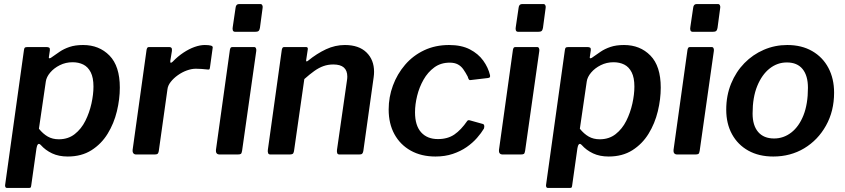

<svg xmlns="http://www.w3.org/2000/svg" viewBox="-20 -762 4168 947"><path d="M15 165Q8 165 6 159Q4 153 6 145L98 -514Q99 -524 102.5 -527Q106 -530 118 -530H208Q218 -530 222.5 -527Q227 -524 226 -514L221 -480Q220 -474 225 -474.5Q230 -475 237 -481Q254 -493 274.5 -507Q295 -521 323 -530.5Q351 -540 390 -540Q469 -540 520 -488Q571 -436 571 -330Q571 -273 556.5 -213Q542 -153 511 -102.5Q480 -52 431 -21Q382 10 314 10Q270 10 237 -5.5Q204 -21 181 -47Q172 -56 167 -50Q162 -44 160 -31L134 153Q133 161 131 163Q129 165 122 165H15ZM270 -75Q316 -75 348.5 -100.5Q381 -126 401 -166Q421 -206 431 -251Q441 -296 441 -335Q441 -379 427.5 -405.5Q414 -432 391 -443.5Q368 -455 338 -455Q304 -455 275 -440.5Q246 -426 227.5 -404Q209 -382 206 -360L172 -127Q192 -102 215.5 -88.5Q239 -75 270 -75Z M652 0Q642 0 637.5 -6.5Q633 -13 634 -22L703 -517Q705 -525 707.5 -527.5Q710 -530 716 -530H815Q822 -530 825.5 -526Q829 -522 828 -511L820 -462Q819 -453 822.5 -452.5Q826 -452 832 -458Q857 -484 885 -502.5Q913 -521 940 -530.5Q967 -540 990 -540Q1010 -540 1020.5 -537Q1031 -534 1029 -526L1016 -432Q1015 -423 1013 -420.5Q1011 -418 1006 -419Q990 -421 973.5 -422Q957 -423 946 -423Q925 -423 901.5 -414.5Q878 -406 857 -391Q836 -376 822 -358Q808 -340 806 -322L763 -16Q761 -6 757 -3Q753 0 741 0H652Z M1174 -18Q1172 -6 1168 -3Q1164 0 1151 0H1064Q1053 0 1048.5 -6Q1044 -12 1045 -22L1114 -517Q1116 -525 1118.5 -527.5Q1121 -530 1128 -530H1233Q1240 -530 1242.5 -524Q1245 -518 1244 -511ZM1262 -624Q1260 -613 1255 -609Q1250 -605 1237 -605H1141Q1131 -605 1128.5 -612Q1126 -619 1128 -629L1142 -724Q1144 -742 1159 -742H1265Q1271 -742 1274 -735.5Q1277 -729 1275 -721Z M1314 0Q1305 0 1302.5 -6.5Q1300 -13 1301 -22L1370 -517Q1372 -525 1374.5 -527.5Q1377 -530 1383 -530H1489Q1494 -530 1496.5 -527.5Q1499 -525 1498 -518L1490 -465Q1489 -454 1500 -463Q1543 -498 1588 -519Q1633 -540 1681 -540Q1750 -540 1787.5 -503.5Q1825 -467 1825 -408Q1825 -402 1824.5 -395Q1824 -388 1823 -381L1772 -17Q1770 -7 1766 -3.5Q1762 0 1751 0H1655Q1646 0 1643.5 -6Q1641 -12 1642 -22L1691 -363Q1692 -369 1692.5 -374.5Q1693 -380 1693 -384Q1693 -414 1676 -429Q1659 -444 1624 -444Q1598 -444 1575.5 -436Q1553 -428 1530.5 -412Q1508 -396 1481 -372L1430 -16Q1428 -6 1423.5 -3Q1419 0 1407 0H1314Z M2195 -540Q2256 -540 2297.5 -518.5Q2339 -497 2363.5 -463Q2388 -429 2397 -391Q2398 -384 2396 -381Q2394 -378 2385 -377L2300 -367Q2295 -366 2292 -371Q2289 -376 2287 -384Q2276 -405 2265 -420.5Q2254 -436 2238 -444.5Q2222 -453 2198 -453Q2154 -453 2122 -429.5Q2090 -406 2069 -369Q2048 -332 2037.5 -289.5Q2027 -247 2027 -208Q2027 -143 2057 -109.5Q2087 -76 2140 -76Q2188 -76 2221 -98.5Q2254 -121 2285 -166Q2289 -171 2299 -168L2360 -151Q2366 -150 2368 -144Q2370 -138 2367 -128Q2354 -106 2332.5 -81.5Q2311 -57 2281.5 -36.5Q2252 -16 2213.5 -3Q2175 10 2128 10Q2058 10 2006 -19Q1954 -48 1925.5 -100Q1897 -152 1897 -222Q1897 -283 1918 -340Q1939 -397 1978 -442.5Q2017 -488 2072 -514Q2127 -540 2195 -540Z M2570 -18Q2568 -6 2564 -3Q2560 0 2547 0H2460Q2449 0 2444.5 -6Q2440 -12 2441 -22L2510 -517Q2512 -525 2514.5 -527.5Q2517 -530 2524 -530H2629Q2636 -530 2638.5 -524Q2641 -518 2640 -511ZM2658 -624Q2656 -613 2651 -609Q2646 -605 2633 -605H2537Q2527 -605 2524.5 -612Q2522 -619 2524 -629L2538 -724Q2540 -742 2555 -742H2661Q2667 -742 2670 -735.5Q2673 -729 2671 -721Z M2683 165Q2676 165 2674 159Q2672 153 2674 145L2766 -514Q2767 -524 2770.5 -527Q2774 -530 2786 -530H2876Q2886 -530 2890.5 -527Q2895 -524 2894 -514L2889 -480Q2888 -474 2893 -474.5Q2898 -475 2905 -481Q2922 -493 2942.5 -507Q2963 -521 2991 -530.5Q3019 -540 3058 -540Q3137 -540 3188 -488Q3239 -436 3239 -330Q3239 -273 3224.5 -213Q3210 -153 3179 -102.5Q3148 -52 3099 -21Q3050 10 2982 10Q2938 10 2905 -5.5Q2872 -21 2849 -47Q2840 -56 2835 -50Q2830 -44 2828 -31L2802 153Q2801 161 2799 163Q2797 165 2790 165H2683ZM2938 -75Q2984 -75 3016.5 -100.5Q3049 -126 3069 -166Q3089 -206 3099 -251Q3109 -296 3109 -335Q3109 -379 3095.5 -405.5Q3082 -432 3059 -443.5Q3036 -455 3006 -455Q2972 -455 2943 -440.5Q2914 -426 2895.5 -404Q2877 -382 2874 -360L2840 -127Q2860 -102 2883.5 -88.5Q2907 -75 2938 -75Z M3431 -18Q3429 -6 3425 -3Q3421 0 3408 0H3321Q3310 0 3305.5 -6Q3301 -12 3302 -22L3371 -517Q3373 -525 3375.5 -527.5Q3378 -530 3385 -530H3490Q3497 -530 3499.5 -524Q3502 -518 3501 -511ZM3519 -624Q3517 -613 3512 -609Q3507 -605 3494 -605H3398Q3388 -605 3385.5 -612Q3383 -619 3385 -629L3399 -724Q3401 -742 3416 -742H3522Q3528 -742 3531 -735.5Q3534 -729 3532 -721Z M3794 10Q3723 10 3671 -19Q3619 -48 3590.5 -100Q3562 -152 3562 -221Q3562 -291 3586 -349.5Q3610 -408 3651.5 -450.5Q3693 -493 3747.5 -516.5Q3802 -540 3863 -540Q3934 -540 3986 -510Q4038 -480 4066 -427Q4094 -374 4094 -305Q4094 -214 4054 -142.5Q4014 -71 3946.5 -30.5Q3879 10 3794 10ZM3798 -79Q3845 -79 3883 -108.5Q3921 -138 3943 -193.5Q3965 -249 3965 -329Q3965 -389 3938.5 -421.5Q3912 -454 3861 -454Q3814 -454 3776 -424Q3738 -394 3715 -338Q3692 -282 3692 -202Q3692 -143 3719.5 -111Q3747 -79 3798 -79Z"/></svg>

Font: Libre Franklin Thin SemiBold
Style: Italic
Weight: 600
Italic angle: -8°
Version: Version 3.000